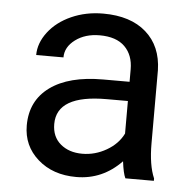

<svg xmlns="http://www.w3.org/2000/svg" viewBox="-45 -582 633 637"><g transform="rotate(5 272.0 -264.0)"><path d="M244.6 -68.8Q287.1 -68.8 325.2 -90.8Q363.3 -112.8 380.4 -147.9V-256.3H309.6Q143.6 -256.3 143.6 -159.2Q143.6 -116.7 171.9 -92.8Q200.2 -68.8 244.6 -68.8ZM394.5 0Q386.7 -15.6 381.8 -55.7Q318.8 9.8 231.4 9.8Q153.3 9.8 103.3 -34.4Q53.2 -78.6 53.2 -146.5Q53.2 -229 116 -274.7Q178.7 -320.3 292.5 -320.3H380.4V-361.8Q380.4 -409.2 352.1 -437.3Q323.7 -465.3 268.6 -465.3Q220.2 -465.3 187.5 -440.9Q154.8 -416.5 154.8 -381.8H64Q64 -421.4 92 -458.3Q120.1 -495.1 168.2 -516.6Q216.3 -538.1 273.9 -538.1Q365.2 -538.1 417 -492.4Q468.8 -446.8 470.7 -366.7V-123.5Q470.7 -50.8 489.3 -7.8V0Z"/></g></svg>

Font: RobotoDraft
Style: Regular
Weight: 400
Version: Version 2.001101; 2014